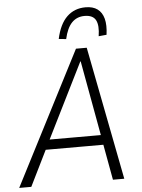

<svg xmlns="http://www.w3.org/2000/svg" viewBox="-71 -965 746 1012"><g transform="rotate(-5 301.5 -459.0)"><path d="M-11 0 351 -705H408L545 0H485L448 -203L473 -188H122L153 -203L53 0ZM368 -636 165 -228 151 -240H461L444 -229L370 -636ZM304 -760 265 -764Q282 -842 321.5 -880Q361 -918 420 -918Q459 -918 483 -900.5Q507 -883 516 -849Q525 -815 518 -764L476 -760Q485 -817 470 -845Q455 -873 411 -873Q370 -873 343.5 -845.5Q317 -818 304 -760Z"/></g></svg>

Font: Nunito Sans 10pt Condensed Light
Style: Italic
Weight: 300
Width: 3
Italic angle: -9°
Designer: Vernon Adams
Foundry: Vernon Adams
Version: Version 3.101;gftools[0.9.27]